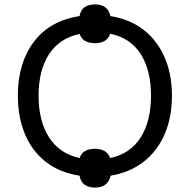

<svg xmlns="http://www.w3.org/2000/svg" viewBox="-20 -792 861 871"><path d="M411 59Q383 59 364.5 46.5Q346 34 341 5Q250 -9 187.5 -58Q125 -107 93 -184Q61 -261 61 -359Q61 -505 133 -601.5Q205 -698 341 -719Q346 -748 364.5 -760Q383 -772 411 -772Q438 -772 456 -760Q474 -748 481 -719Q569 -705 631 -657Q693 -609 726.5 -532.5Q760 -456 760 -358Q760 -260 727 -183.5Q694 -107 632 -58.5Q570 -10 482 5Q475 34 456.5 46.5Q438 59 411 59ZM341 -75Q349 -98 367 -107.5Q385 -117 411 -117Q435 -117 453 -107.5Q471 -98 480 -75Q572 -95 618.5 -169Q665 -243 665 -358Q665 -473 618.5 -546.5Q572 -620 480 -639Q472 -616 454 -606Q436 -596 411 -596Q385 -596 367 -606Q349 -616 341 -638Q250 -619 202.5 -546Q155 -473 155 -358Q155 -243 202.5 -169Q250 -95 341 -75Z"/></svg>

Font: Go Noto Current
Style: Regular
Weight: 400
Designer: Monotype Design Team
Foundry: Monotype Imaging Inc.
Version: Version 2.007; ttfautohint (v1.8) -l 8 -r 50 -G 200 -x 14 -D